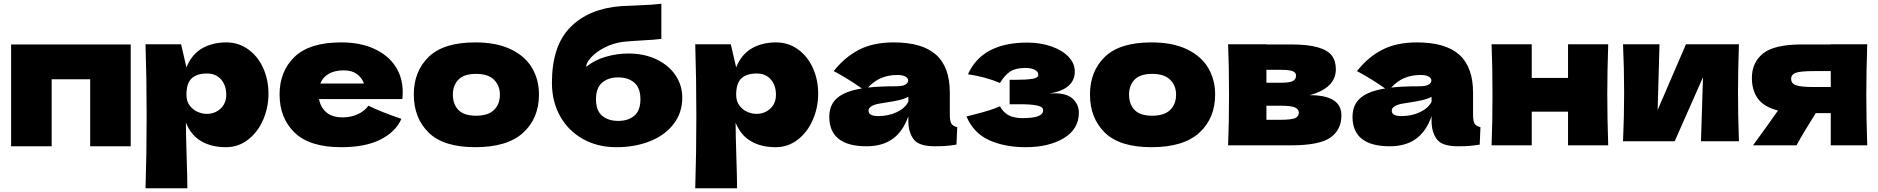

<svg xmlns="http://www.w3.org/2000/svg" viewBox="-20 -785 10145 1037"><path d="M40 -545H686V5H467V-357H259V5H40Z M1430 -279Q1430 -204 1401 -137.5Q1372 -71 1319.5 -30.5Q1267 10 1200 10Q1122 10 1066.5 -22.5Q1011 -55 984 -123Q984 -66 988 60Q992 182 992 232H766Q772 46 772 -157Q772 -360 766 -546H958L987 -421Q1015 -491 1071 -523.5Q1127 -556 1203 -556Q1268 -556 1320 -519Q1372 -482 1401 -418.5Q1430 -355 1430 -279ZM1202 -273Q1202 -324 1174 -356Q1146 -388 1098 -388Q1043 -388 1015 -361.5Q987 -335 987 -273Q987 -238 1005 -214.5Q1023 -191 1048 -180.5Q1073 -170 1096 -170Q1141 -170 1171.5 -198.5Q1202 -227 1202 -273Z M2029 -250H1703Q1711 -206 1742.5 -178.5Q1774 -151 1832 -151Q1874 -151 1911 -167.5Q1948 -184 1970 -214Q2037 -181 2148 -143Q2117 -73 2035.5 -31.5Q1954 10 1823 10Q1653 10 1571.5 -68.5Q1490 -147 1490 -275Q1490 -400 1571 -478Q1652 -556 1823 -556Q1925 -556 2000 -522Q2075 -488 2115 -427.5Q2155 -367 2155 -289Q2155 -263 2153 -250ZM1710 -334H1946Q1934 -366 1907 -385.5Q1880 -405 1837 -405Q1787 -405 1755 -386Q1723 -367 1710 -334Z M2215 -275Q2215 -400 2295.5 -478Q2376 -556 2547 -556Q2662 -556 2739.5 -518.5Q2817 -481 2854 -417.5Q2891 -354 2891 -275Q2891 -146 2805.5 -68Q2720 10 2547 10Q2376 10 2295.5 -68.5Q2215 -147 2215 -275ZM2680 -274Q2680 -323 2648 -354.5Q2616 -386 2551 -386Q2486 -386 2456 -355Q2426 -324 2426 -274Q2426 -222 2456 -191Q2486 -160 2551 -160Q2616 -160 2648 -191Q2680 -222 2680 -274Z M3665 -258Q3665 -176 3618 -115Q3571 -54 3490 -22Q3409 10 3309 10Q3207 10 3128 -34.5Q3049 -79 3005 -158Q2961 -237 2961 -338Q2961 -538 3061 -638.5Q3161 -739 3335 -752L3405 -755Q3510 -759 3552 -765V-575Q3517 -570 3436 -566Q3372 -562 3344 -559Q3292 -552 3246 -528.5Q3200 -505 3173 -475.5Q3146 -446 3146 -424Q3191 -461 3252 -478.5Q3313 -496 3374 -496Q3461 -496 3527.5 -463.5Q3594 -431 3629.5 -377Q3665 -323 3665 -258ZM3199 -249Q3199 -188 3232 -160Q3265 -132 3319 -132Q3373 -132 3406 -160Q3439 -188 3439 -249Q3439 -310 3406 -338.5Q3373 -367 3319 -367Q3265 -367 3232 -338.5Q3199 -310 3199 -249Z M4399 -279Q4399 -204 4370 -137.5Q4341 -71 4288.5 -30.5Q4236 10 4169 10Q4091 10 4035.5 -22.5Q3980 -55 3953 -123Q3953 -66 3957 60Q3961 182 3961 232H3735Q3741 46 3741 -157Q3741 -360 3735 -546H3927L3956 -421Q3984 -491 4040 -523.5Q4096 -556 4172 -556Q4237 -556 4289 -519Q4341 -482 4370 -418.5Q4399 -355 4399 -279ZM4171 -273Q4171 -324 4143 -356Q4115 -388 4067 -388Q4012 -388 3984 -361.5Q3956 -335 3956 -273Q3956 -238 3974 -214.5Q3992 -191 4017 -180.5Q4042 -170 4065 -170Q4110 -170 4140.5 -198.5Q4171 -227 4171 -273Z M5110 -166Q5110 -132 5118 -118Q5126 -104 5150 -98L5146 -4Q5114 1 5090.5 3Q5067 5 5028 5Q4942 5 4914 -33.5Q4886 -72 4886 -132V-157Q4857 -75 4801.5 -35Q4746 5 4660 5Q4560 5 4509.5 -35Q4459 -75 4459 -154Q4459 -219 4502 -256Q4545 -293 4635 -307Q4559 -361 4483 -401Q4543 -477 4620 -516.5Q4697 -556 4807 -556Q4961 -556 5035.5 -489.5Q5110 -423 5110 -285ZM4668 -312Q4728 -319 4818 -319Q4855 -319 4870 -328Q4885 -337 4885 -351Q4885 -363 4870 -371.5Q4855 -380 4828 -380Q4777 -380 4738 -363Q4699 -346 4668 -312ZM4886 -236V-262Q4862 -250 4833 -243.5Q4804 -237 4763 -231L4727 -225Q4671 -214 4671 -187Q4671 -158 4723 -158Q4779 -158 4824 -179.5Q4869 -201 4886 -236Z M5677 -281Q5744 -281 5775.5 -250Q5807 -219 5807 -177Q5807 -88 5726 -39Q5645 10 5518 10Q5407 10 5322.5 -28Q5238 -66 5200 -156L5243 -167Q5336 -190 5381 -211Q5397 -180 5426 -163.5Q5455 -147 5503 -147Q5557 -147 5585.5 -157Q5614 -167 5614 -190Q5614 -208 5582 -215Q5550 -222 5490 -222H5433V-354H5467Q5522 -354 5555 -359Q5588 -364 5588 -381Q5588 -398 5569 -408Q5550 -418 5518 -418Q5466 -418 5436.5 -399Q5407 -380 5381 -337Q5302 -370 5208 -384Q5285 -555 5528 -555Q5599 -555 5658 -534.5Q5717 -514 5751 -478.5Q5785 -443 5785 -399Q5785 -303 5649 -280Q5659 -281 5677 -281Z M5867 -275Q5867 -400 5947.5 -478Q6028 -556 6199 -556Q6314 -556 6391.5 -518.5Q6469 -481 6506 -417.5Q6543 -354 6543 -275Q6543 -146 6457.5 -68Q6372 10 6199 10Q6028 10 5947.5 -68.5Q5867 -147 5867 -275ZM6332 -274Q6332 -323 6300 -354.5Q6268 -386 6203 -386Q6138 -386 6108 -355Q6078 -324 6078 -274Q6078 -222 6108 -191Q6138 -160 6203 -160Q6268 -160 6300 -191Q6332 -222 6332 -274Z M7225 -162Q7225 -84 7165.5 -42Q7106 0 6951 0H6613Q6618 -114 6618 -273Q6618 -432 6613 -546H6820V-545H6950Q7044 -545 7097.5 -529.5Q7151 -514 7173 -485Q7195 -456 7195 -411Q7195 -310 7054 -271Q7225 -271 7225 -162ZM6820 -408V-338H6896Q6942 -338 6961 -346.5Q6980 -355 6980 -377Q6980 -394 6960.5 -401Q6941 -408 6896 -408ZM6896 -138Q6953 -138 6974 -146.5Q6995 -155 6995 -177Q6995 -196 6973 -205Q6951 -214 6896 -214H6820V-138Z M7936 -166Q7936 -132 7944 -118Q7952 -104 7976 -98L7972 -4Q7940 1 7916.5 3Q7893 5 7854 5Q7768 5 7740 -33.5Q7712 -72 7712 -132V-157Q7683 -75 7627.5 -35Q7572 5 7486 5Q7386 5 7335.5 -35Q7285 -75 7285 -154Q7285 -219 7328 -256Q7371 -293 7461 -307Q7385 -361 7309 -401Q7369 -477 7446 -516.5Q7523 -556 7633 -556Q7787 -556 7861.5 -489.5Q7936 -423 7936 -285ZM7494 -312Q7554 -319 7644 -319Q7681 -319 7696 -328Q7711 -337 7711 -351Q7711 -363 7696 -371.5Q7681 -380 7654 -380Q7603 -380 7564 -363Q7525 -346 7494 -312ZM7712 -236V-262Q7688 -250 7659 -243.5Q7630 -237 7589 -231L7553 -225Q7497 -214 7497 -187Q7497 -158 7549 -158Q7605 -158 7650 -179.5Q7695 -201 7712 -236Z M8666 -546Q8661 -394 8661 -273Q8661 -152 8666 0H8449V-182H8253V0H8036Q8041 -114 8041 -273Q8041 -432 8036 -546H8253V-364H8449V-546Z M9372 -546Q9367 -401 9367 -284Q9367 -169 9372 -22H9167L9178 -368L9025 -22H8746Q8752 -154 8752 -284Q8752 -416 8746 -546H8943L8933 -191L9086 -546Z M10065 -546Q10060 -394 10060 -273Q10060 -152 10065 0H9868V-174H9787Q9718 -65 9683 0H9448Q9528 -109 9583 -188Q9506 -208 9474 -253Q9442 -298 9442 -364Q9442 -447 9502 -496Q9562 -545 9714 -545H9868V-546ZM9868 -315V-401H9778Q9705 -401 9679.5 -392Q9654 -383 9654 -359Q9654 -334 9680.5 -324.5Q9707 -315 9778 -315Z"/></svg>

Font: Mantou Sans
Style: Regular
Weight: 400
Designer: Mant0u / artakana
Foundry: Mant0u / artakana
Version: Version 1.001;October 22, 2023;FontCreator 14.0.0.2901 64-bi